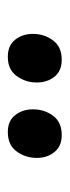

<svg xmlns="http://www.w3.org/2000/svg" viewBox="136 -964 178 490"><g transform="rotate(-90 225.0 -719.0)"><path d="M124.5 -650.5Q97 -650.5 82 -669Q67 -687.5 67 -714Q67 -743 83.5 -765.5Q100 -788 132.5 -788H133.5Q161.5 -788 176.2 -769.2Q191 -750.5 191 -724Q191 -695 174.8 -672.8Q158.5 -650.5 125.5 -650.5ZM317 -650.5Q289 -650.5 274.2 -669Q259.5 -687.5 259.5 -714Q259.5 -743 276 -765.5Q292.5 -788 324.5 -788H325.5Q354 -788 368.8 -769.2Q383.5 -750.5 383.5 -724Q383.5 -695 367 -672.8Q350.5 -650.5 318 -650.5Z"/></g></svg>

Font: Merriweather 24pt SemiCondensed
Style: Regular
Weight: 400
Width: 4
Designer: Eben Sorkin
Foundry: Eben Sorkin
Version: Version 2.100